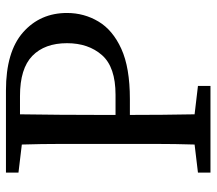

<svg xmlns="http://www.w3.org/2000/svg" viewBox="-60 -650 710 629"><g transform="rotate(-90 294.5 -335.0)"><path d="M295 -624H235Q234 -559 233.5 -492.5Q233 -426 233 -359V-311H299Q390 -311 429 -355.5Q468 -400 468 -470Q468 -543 426.5 -583.5Q385 -624 295 -624ZM44 -629V-670H313Q440 -670 503.5 -614Q567 -558 567 -470Q567 -414 539 -367Q511 -320 449.5 -292Q388 -264 285 -264H233Q233 -210 233.5 -158Q234 -106 235 -52L328 -41V0H44V-41L136 -52Q138 -115 138 -180Q138 -245 138 -310V-359Q138 -424 138 -489Q138 -554 136 -618Z"/></g></svg>

Font: Source Serif 4
Style: Regular
Weight: 400
Designer: Frank Grießhammer
Foundry: Adobe
Version: Version 4.005;hotconv 1.1.0;makeotfexe 2.6.0